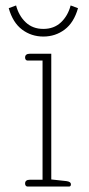

<svg xmlns="http://www.w3.org/2000/svg" viewBox="-20 -684 326 704"><path d="M12 -654 39 -664Q49 -626 74.5 -602Q100 -578 139 -578Q178 -578 203.5 -602Q229 -626 239 -664L266 -654Q251 -601 217 -575.5Q183 -550 139 -550Q95 -550 61 -575.5Q27 -601 12 -654ZM72 -11Q72 -25 90 -25H136V-462H81Q77 -462 74.5 -465Q72 -468 72 -473Q72 -487 90 -487H168V-26L223 -20Q240 -18 240 -8Q240 0 233 0H81Q77 0 74.5 -3Q72 -6 72 -11Z"/></svg>

Font: Maitree ExtraLight
Style: Regular
Weight: 275
Designer: CadsonDemak Team
Foundry: CadsonDemak
Version: Version 1.003